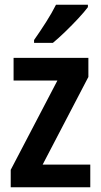

<svg xmlns="http://www.w3.org/2000/svg" viewBox="-20 -786 422 806"><path d="M359 0H25V-73L221 -448H37V-543H351V-463L159 -95H359ZM349 -756Q335 -737 309 -709Q283 -681 254 -653Q225 -625 202 -606H123V-618Q149 -655 173.5 -693.5Q198 -732 215 -766H349Z"/></svg>

Font: Noto Sans Myanmar UI Condensed SemiBold
Style: Regular
Weight: 600
Width: 3
Designer: Monotype Design Team
Foundry: Monotype Imaging Inc.
Version: Version 2.103; ttfautohint (v1.8.4.7-5d5b)